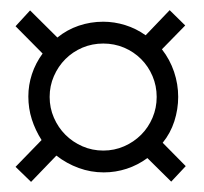

<svg xmlns="http://www.w3.org/2000/svg" viewBox="-20 -576 397 374"><path d="M267.1 -268.1Q248.5 -254.4 226.8 -247.3Q205.1 -240.2 182.1 -240.2Q156.7 -240.2 133.3 -248.8Q109.9 -257.3 89.8 -272.9L40.5 -221.7L10.3 -251L61 -303.2Q48.8 -322.3 42 -343.5Q35.2 -364.7 35.2 -388.2Q35.2 -410.2 42.2 -431.6Q49.3 -453.1 63 -471.7L10.3 -524.9L38.6 -555.7L91.8 -502.9Q110.4 -518.1 133.3 -525.9Q156.2 -533.7 181.2 -533.7Q202.6 -533.7 223.9 -527.1Q245.1 -520.5 263.7 -507.3L310.5 -556.2L340.8 -526.4L295.4 -480Q311 -460 319.1 -436Q327.1 -412.1 327.1 -387.2Q327.1 -363.3 319.6 -339.8Q312 -316.4 296.9 -297.9L341.8 -252.4L313.5 -222.2ZM76.7 -387.2Q76.7 -365.7 85 -346.7Q93.3 -327.6 107.4 -313.5Q121.6 -299.3 140.6 -291Q159.7 -282.7 181.2 -282.7Q202.6 -282.7 221.7 -291Q240.7 -299.3 254.9 -313.5Q269 -327.6 277.1 -346.7Q285.2 -365.7 285.2 -387.2Q285.2 -408.7 277.1 -427.7Q269 -446.8 254.9 -460.9Q240.7 -475.1 221.7 -483.2Q202.6 -491.2 181.2 -491.2Q159.7 -491.2 140.6 -483.2Q121.6 -475.1 107.4 -460.9Q93.3 -446.8 85 -427.7Q76.7 -408.7 76.7 -387.2Z"/></svg>

Font: XAYAX
Style: Regular
Weight: 400
Designer: Peter Wiegel
Foundry: Peter Wiegel
Version: Version 1.000 2009 initial release